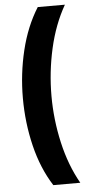

<svg xmlns="http://www.w3.org/2000/svg" viewBox="-64 -869 521 1071"><g transform="rotate(-5 196.0 -333.5)"><path d="M190 165Q126 65 94.5 -65Q63 -195 63 -333Q63 -469 94.5 -599.5Q126 -730 190 -832H342Q282 -727 252.5 -596Q223 -465 223 -331Q223 -199 252.5 -69Q282 61 341 165Z"/></g></svg>

Font: Noto Sans Gurmukhi SemiCondensed Black
Style: Regular
Weight: 900
Width: 4
Designer: Jelle Bosma - Monotype Design Team
Foundry: Monotype Imaging Inc.
Version: Version 2.004; ttfautohint (v1.8.4.7-5d5b)